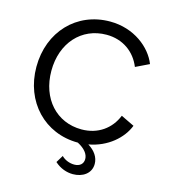

<svg xmlns="http://www.w3.org/2000/svg" viewBox="-136 -864 1038 1178"><g transform="rotate(15 383.0 -275.0)"><path d="M417 -72C522 -72 600 -130 635 -217C635 -217 720 -176 720 -176C688 -93 601 -15 482 6C526 33 551 70 551 112C551 174 497 207 437 207C398 207 356 193 321 161C321 161 349 115 349 115C367 134 398 148 430 148C465 148 487 129 487 98C487 68 465 37 417 12C206 12 51 -150 51 -372C51 -595 205 -757 417 -757C570 -757 682 -665 720 -568C720 -568 635 -527 635 -527C600 -614 522 -673 417 -673C258 -673 146 -549 146 -372C146 -195 258 -72 417 -72Z"/></g></svg>

Font: Preevio_Regular
Style: Regular
Weight: 500
Designer: Gumpita Rahayu
Foundry: Tokotype Studio
Version: ""